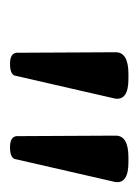

<svg xmlns="http://www.w3.org/2000/svg" viewBox="32 -774 270 373"><g transform="rotate(90 166.5 -587.0)"><path d="M103 -472Q84 -472 82 -484L81 -676Q80 -702 123 -702H133Q175 -702 171 -676L127 -484Q126 -472 104 -472ZM265 -472Q246 -472 244 -484L243 -676Q242 -702 285 -702H295Q337 -702 333 -676L289 -484Q288 -472 266 -472Z"/></g></svg>

Font: Asap Condensed Condensed Regular
Style: Italic
Weight: 400
Width: 3
Italic angle: -6°
Designer: Pablo Cosgaya
Foundry: Omnibus-Type
Version: Version 3.001; ttfautohint (v1.8.4.7-5d5b)